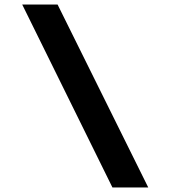

<svg xmlns="http://www.w3.org/2000/svg" viewBox="-20 -720 750 847"><path d="M476 107 78 -700H234L634 107Z"/></svg>

Font: Lexend Giga SemiBold
Style: Regular
Weight: 600
Designer: Bonnie Shaver-Troup, Thomas Jockin
Foundry: Lexend
Version: Version 1.007